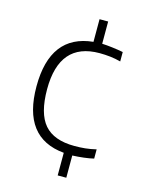

<svg xmlns="http://www.w3.org/2000/svg" viewBox="-117 -733 712 926"><g transform="rotate(15 238.5 -270.0)"><path d="M263 7Q53 -12 53 -269Q53 -526 263 -547V-660H306V-549Q329 -548 357.5 -544.5Q386 -541 412 -536V-489Q386 -496 359.5 -499Q333 -502 306 -502Q106 -502 106 -269Q106 -148 153.5 -93Q201 -38 304 -38Q332 -38 357 -40.5Q382 -43 412 -50V-4Q392 1 363 4.5Q334 8 306 9V120H263Z"/></g></svg>

Font: Encode Sans Normal
Style: ExtraLight
Weight: 200
Designer: Pablo Impallari, Andres Torresi
Foundry: Pablo Impallari, Andres Torresi
Version: Version 1.000; ttfautohint (v1.00) -l 8 -r 50 -G 200 -x 14 -